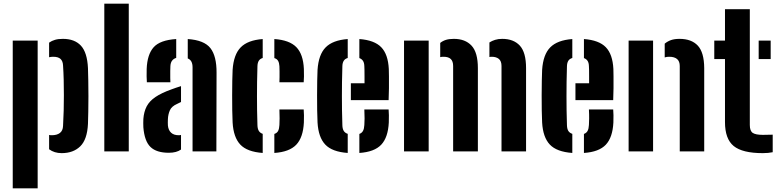

<svg xmlns="http://www.w3.org/2000/svg" viewBox="-20 -820 4224 1040"><path d="M49 200V-600H184V200ZM246 -89Q249.5 -88 253.2 -87.8Q257 -87.5 260.5 -87.5Q288.5 -87.5 304.5 -99.8Q320.5 -112 321.5 -138Q324 -179 325 -221Q326 -263 326 -305.2Q326 -347.5 325 -388Q324 -428.5 321.5 -465.5Q320.5 -489 307.8 -500.8Q295 -512.5 268.5 -512.5Q256.5 -512.5 246 -510V-589Q260 -599 277.8 -604.2Q295.5 -609.5 321 -609.5Q384 -609.5 418.2 -572.8Q452.5 -536 456.5 -451Q457.5 -424.5 458.2 -384Q459 -343.5 459 -299Q459 -254.5 458.2 -214.5Q457.5 -174.5 456.5 -149Q452.5 -64.5 414.8 -27.5Q377 9.5 314 9.5Q274.5 9.5 246 -11.5Z M545 0V-800H677.5V0Z M756.5 -130.5Q756 -140 756 -153.2Q756 -166.5 756.5 -175.5Q759.5 -215 774.5 -243.8Q789.5 -272.5 822 -294.5Q854.5 -316.5 909 -336Q922 -341 934.8 -345.2Q947.5 -349.5 960.5 -353.5V-267.5Q956 -265.5 951.2 -263Q946.5 -260.5 941 -258Q909.5 -244.5 900 -222.2Q890.5 -200 889.5 -175Q889 -162.5 889 -156.5Q889 -150.5 889.5 -140Q892 -115 906.8 -101.2Q921.5 -87.5 948 -87.5Q955.5 -87.5 960.5 -89V-10Q936 7.5 894.5 7.5Q827.5 7.5 795 -24Q762.5 -55.5 756.5 -130.5ZM775.5 -374.5Q774.5 -384.5 774.2 -405.5Q774 -426.5 774.5 -446.5Q777.5 -525 812.2 -564Q847 -603 934.5 -608.5V-506.5Q920 -502 912 -491.2Q904 -480.5 903 -462Q902.5 -454.5 902.2 -435.2Q902 -416 902.2 -397.8Q902.5 -379.5 903 -374.5ZM1023 0V-455.5Q1023 -474 1016.8 -486Q1010.5 -498 997 -503.5V-608.5Q1086 -602.5 1119.8 -559.2Q1153.5 -516 1153 -426L1152 0Z M1240 -156.5Q1238.5 -183.5 1238 -222.2Q1237.5 -261 1237.5 -303.2Q1237.5 -345.5 1238.2 -382.5Q1239 -419.5 1240 -441.5Q1245.5 -524.5 1283.8 -563.5Q1322 -602.5 1403 -608.5V-506Q1388.5 -501.5 1381.8 -490.8Q1375 -480 1374.5 -461.5Q1373 -415.5 1372.5 -375.8Q1372 -336 1372 -298.8Q1372 -261.5 1372.5 -223.2Q1373 -185 1374.5 -142Q1375 -122.5 1381.8 -111.2Q1388.5 -100 1403 -95V8.5Q1318.5 2.5 1281.5 -37Q1244.5 -76.5 1240 -156.5ZM1466 8.5V-94.5Q1481 -99.5 1486.8 -111.5Q1492.5 -123.5 1493.5 -143Q1494.5 -159.5 1494.5 -178.8Q1494.5 -198 1493.5 -227H1625Q1626 -218 1626.5 -195.8Q1627 -173.5 1626 -156.5Q1622 -75.5 1584.8 -36.2Q1547.5 3 1466 8.5ZM1493.5 -374.5Q1494 -386 1494.2 -402.2Q1494.5 -418.5 1494.2 -434.5Q1494 -450.5 1493.5 -461.5Q1492.5 -479 1486.5 -490Q1480.5 -501 1466 -505.5V-608.5Q1547.5 -603 1585 -564.8Q1622.5 -526.5 1626 -446.5Q1627 -429 1626.5 -405.8Q1626 -382.5 1625 -374.5Z M1700 -156.5Q1698.5 -183.5 1698 -222.2Q1697.5 -261 1697.5 -303.2Q1697.5 -345.5 1698.2 -382.5Q1699 -419.5 1700 -441.5Q1705.5 -524.5 1744 -563.5Q1782.5 -602.5 1863.5 -608.5V-506Q1848.5 -501.5 1841.8 -490.5Q1835 -479.5 1834.5 -461.5Q1833 -415.5 1832.5 -375.8Q1832 -336 1832 -298.8Q1832 -261.5 1832.5 -223.2Q1833 -185 1834.5 -142Q1835 -122.5 1841.8 -111.2Q1848.5 -100 1863.5 -95V8.5Q1779 2.5 1741.8 -37Q1704.5 -76.5 1700 -156.5ZM1926.5 8.5V-94.5Q1940 -99.5 1946.2 -111Q1952.5 -122.5 1953.5 -143Q1954.5 -158 1954.8 -178.2Q1955 -198.5 1953.5 -227H2085Q2086 -218.5 2086.5 -195.8Q2087 -173 2086 -156.5Q2082 -75.5 2045 -36.2Q2008 3 1926.5 8.5ZM1880.5 -277.5V-369H1954.5Q1954.5 -389 1954.5 -408Q1954.5 -427 1954.2 -441.2Q1954 -455.5 1953.5 -461.5Q1953 -480 1946.2 -490.2Q1939.5 -500.5 1926.5 -505.5V-608.5Q2008 -602.5 2045 -564.2Q2082 -526 2086 -446.5Q2086.5 -435 2086.8 -406.2Q2087 -377.5 2086.8 -342.5Q2086.5 -307.5 2085 -277.5Z M2168.5 0V-600H2302V0ZM2696.5 0V-462.5Q2696.5 -489 2682.2 -500.8Q2668 -512.5 2643.5 -512.5Q2636 -512.5 2631 -511V-590Q2645 -599 2662 -604.2Q2679 -609.5 2700.5 -609.5Q2762 -609.5 2795.8 -572.8Q2829.5 -536 2829.5 -451V0ZM2434.5 0V-462.5Q2434.5 -488 2421.8 -500.2Q2409 -512.5 2383 -512.5Q2378.5 -512.5 2373.8 -512.2Q2369 -512 2364.5 -510.5V-587.5Q2378 -598.5 2395.5 -604Q2413 -609.5 2438.5 -609.5Q2500 -609.5 2534.2 -572.8Q2568.5 -536 2568.5 -451V0Z M2916.5 -156.5Q2915 -183.5 2914.5 -222.2Q2914 -261 2914 -303.2Q2914 -345.5 2914.8 -382.5Q2915.5 -419.5 2916.5 -441.5Q2922 -524.5 2960.5 -563.5Q2999 -602.5 3080 -608.5V-506Q3065 -501.5 3058.2 -490.5Q3051.5 -479.5 3051 -461.5Q3049.5 -415.5 3049 -375.8Q3048.5 -336 3048.5 -298.8Q3048.5 -261.5 3049 -223.2Q3049.5 -185 3051 -142Q3051.5 -122.5 3058.2 -111.2Q3065 -100 3080 -95V8.5Q2995.5 2.5 2958.2 -37Q2921 -76.5 2916.5 -156.5ZM3143 8.5V-94.5Q3156.5 -99.5 3162.8 -111Q3169 -122.5 3170 -143Q3171 -158 3171.2 -178.2Q3171.5 -198.5 3170 -227H3301.5Q3302.5 -218.5 3303 -195.8Q3303.5 -173 3302.5 -156.5Q3298.5 -75.5 3261.5 -36.2Q3224.5 3 3143 8.5ZM3097 -277.5V-369H3171Q3171 -389 3171 -408Q3171 -427 3170.8 -441.2Q3170.5 -455.5 3170 -461.5Q3169.5 -480 3162.8 -490.2Q3156 -500.5 3143 -505.5V-608.5Q3224.5 -602.5 3261.5 -564.2Q3298.5 -526 3302.5 -446.5Q3303 -435 3303.2 -406.2Q3303.5 -377.5 3303.2 -342.5Q3303 -307.5 3301.5 -277.5Z M3385 0V-600H3517.5V0ZM3662 0V-462.5Q3662 -488 3647.5 -500.2Q3633 -512.5 3605.5 -512.5Q3599 -512.5 3592.8 -511.8Q3586.5 -511 3580.5 -509V-583.5Q3595.5 -596 3614.5 -602.8Q3633.5 -609.5 3661 -609.5Q3725.5 -609.5 3759.8 -572.8Q3794 -536 3794.5 -451V0Z M3849 -500V-600H3907V-770H4041.5V-143Q4041.5 -111 4057.2 -100.2Q4073 -89.5 4112.5 -89.5Q4126 -89.5 4138.2 -90Q4150.5 -90.5 4165.5 -90.5V4.5Q4153.5 7 4140.5 8.2Q4127.5 9.5 4112 9.5Q4001.5 9.5 3954.2 -29Q3907 -67.5 3907 -158.5V-500ZM4089.5 -500V-600H4154.5V-500Z"/></svg>

Font: Big Shoulders Stencil Text Thin ExtraBold
Style: Regular
Weight: 800
Version: Version 2.001